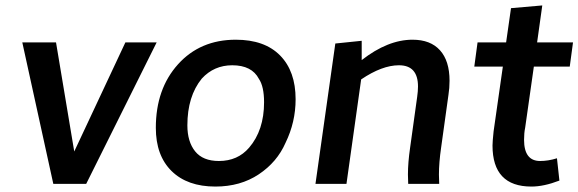

<svg xmlns="http://www.w3.org/2000/svg" viewBox="-20 -676 2127 706"><path d="M297 0 556 -520H441L253 -119L186 -520H62L176 0Z M785 -84Q726 -84 697.5 -119.5Q669 -155 669 -215Q669 -322 722 -387Q767 -436 834 -436Q906 -436 932 -386Q951 -358 951 -300Q951 -197 896 -133Q854 -84 785 -84ZM772 10Q864 10 931.5 -35Q999 -80 1030 -151Q1067 -227 1067 -311Q1067 -414 1010 -472Q953 -530 847 -530Q716 -530 634.5 -439.5Q553 -349 553 -206Q553 -104 611 -47Q669 10 772 10Z M1595 0 1594 -34Q1594 -78 1602 -133L1629 -327Q1633 -352 1633 -379Q1633 -452 1598 -491Q1563 -530 1497 -530Q1406 -530 1310 -455V-526L1213 -516L1140 0H1254L1308 -384Q1385 -436 1447 -436Q1517 -436 1517 -358Q1517 -341 1514 -320L1488 -133Q1480 -78 1480 -34L1481 0Z M1934 10Q1980 10 2037 -12L2028 -94Q1996 -84 1966 -84Q1907 -84 1907 -162Q1907 -187 1911 -206L1943 -431H2075L2087 -520H1955L1974 -656L1859 -646L1841 -520H1736L1724 -431H1829L1795 -193Q1791 -155 1791 -141Q1791 10 1934 10Z"/></svg>

Font: Brisa Sans Medium
Style: Italic
Weight: 600
Italic angle: -8°
Designer: Dalton Maag Ltd
Foundry: Dalton Maag Ltd
Version: Version 1.101;July 10, 2019;FontCreator 11.5.0.2425 64-bit